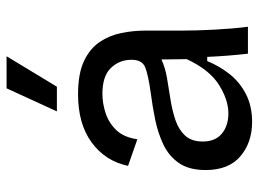

<svg xmlns="http://www.w3.org/2000/svg" viewBox="-124 -670 806 599"><g transform="rotate(-90 279.5 -370.0)"><path d="M199 13Q135 13 92 -23.5Q49 -60 49 -132Q49 -184 71 -215.5Q93 -247 129 -264Q165 -281 207 -289.5Q249 -298 288 -303Q346 -311 369.5 -320.5Q393 -330 393 -363Q393 -401 367.5 -427.5Q342 -454 287 -454Q257 -454 226.5 -444Q196 -434 173.5 -410.5Q151 -387 145 -345L62 -374Q77 -445 135 -487.5Q193 -530 285 -530Q350 -530 389 -511.5Q428 -493 448.5 -462.5Q469 -432 476.5 -395Q484 -358 484 -321V-209Q484 -162 487 -104.5Q490 -47 496 0H412Q405 -61 402 -127H389Q374 -90 349 -58Q324 -26 286.5 -6.5Q249 13 199 13ZM226 -61Q268 -61 315 -90.5Q362 -120 395 -191L394 -270Q369 -258 336 -252.5Q303 -247 268.5 -241.5Q234 -236 204.5 -226Q175 -216 156.5 -196Q138 -176 138 -141Q138 -102 162.5 -81.5Q187 -61 226 -61ZM309 -596H232L304 -753H404Z"/></g></svg>

Font: Bricolage Grotesque 10pt
Style: Regular
Weight: 400
Designer: Mathieu Triay
Foundry: Atelier Triay
Version: Version 1.000; ttfautohint (v1.8.4.7-5d5b);gftools[0.9.32]